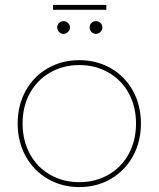

<svg xmlns="http://www.w3.org/2000/svg" viewBox="-20 -762 646 782"><path d="M554 -259Q554 -185 521.5 -126Q489 -67 431.5 -33.5Q374 0 303 0Q232 0 174.5 -33.5Q117 -67 84.5 -126Q52 -185 52 -259Q52 -333 84.5 -392Q117 -451 174.5 -484Q232 -517 303 -517Q374 -517 431.5 -484Q489 -451 521.5 -392Q554 -333 554 -259ZM72 -259Q72 -190 101.5 -135.5Q131 -81 184 -50.5Q237 -20 303 -20Q369 -20 422 -50.5Q475 -81 504.5 -135.5Q534 -190 534 -259Q534 -328 504.5 -382Q475 -436 422 -466.5Q369 -497 303 -497Q237 -497 184 -466.5Q131 -436 101.5 -382Q72 -328 72 -259ZM265 -650Q265 -640 257 -632Q249 -624 239 -624Q228 -624 220.5 -632Q213 -640 213 -650Q213 -661 220.5 -668.5Q228 -676 239 -676Q249 -676 257 -668.5Q265 -661 265 -650ZM397 -650Q397 -640 389 -632Q381 -624 371 -624Q360 -624 352.5 -632Q345 -640 345 -650Q345 -661 352.5 -668.5Q360 -676 371 -676Q381 -676 389 -668.5Q397 -661 397 -650ZM413 -742V-722H196V-742Z"/></svg>

Font: Montserrat-Arabic Thin
Style: Regular
Weight: 250
Designer: Mohamed Gaber
Foundry: Kief Type Foundry
Version: Version 5.008